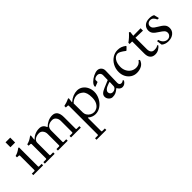

<svg xmlns="http://www.w3.org/2000/svg" viewBox="81 -1537 2742 2742"><g transform="rotate(-45 1452.5 -165.5)"><path d="M166 -513H71V-612H166ZM20 0V-30H75L82 -38V-333L76 -342L35 -345V-372Q67 -381 89.5 -392.5Q112 -404 144 -428L156 -423V-38L163 -30H218V0Z M253 0V-30H310L317 -38V-333L311 -342L270 -345V-372Q307 -382 327 -392Q347 -402 386 -430L396 -425L388 -347H392Q459 -414 550 -414Q584 -414 608 -398Q632 -382 646 -345H657Q687 -377 728 -395.5Q769 -414 813 -414Q916 -414 916 -275V-38L923 -30H980V0H782V-30H839L846 -38V-272Q846 -310 824 -338.5Q802 -367 766 -367Q712 -367 681.5 -342.5Q651 -318 651 -268V-38L658 -30H715V0H517V-30H574L581 -38V-272Q581 -310 559 -338.5Q537 -367 501 -367Q450 -367 418.5 -345Q387 -323 387 -285V-38L394 -30H451V0Z M1016 281V251H1073L1080 243V-345L1074 -353L1032 -355V-385Q1071 -394 1092 -401.5Q1113 -409 1145 -423L1155 -417L1146 -346H1151Q1188 -379 1231 -396.5Q1274 -414 1315 -414Q1364 -414 1401.5 -387Q1439 -360 1459 -316.5Q1479 -273 1479 -225Q1479 -166 1450 -110.5Q1421 -55 1372 -20.5Q1323 14 1266 14Q1238 14 1209 3.5Q1180 -7 1158 -28H1150V243L1157 251H1214V281ZM1399 -192Q1399 -294 1355.5 -331.5Q1312 -369 1263 -369Q1230 -369 1199 -353Q1168 -337 1152 -317L1153 -135Q1153 -104 1169.5 -78Q1186 -52 1213.5 -36.5Q1241 -21 1272 -21Q1298 -21 1327.5 -37Q1357 -53 1378 -91Q1399 -129 1399 -192Z M1531 -72Q1531 -100 1551.5 -121Q1572 -142 1620 -162L1732 -209L1734 -301Q1735 -329 1718.5 -347Q1702 -365 1675 -365Q1657 -365 1639 -358Q1621 -351 1610 -335V-292L1542 -265L1535 -273Q1535 -305 1568 -338Q1601 -371 1646 -392.5Q1691 -414 1723 -414Q1759 -414 1783 -388.5Q1807 -363 1806 -325L1800 -85Q1799 -64 1809.5 -51Q1820 -38 1839 -38Q1851 -38 1859.5 -41.5Q1868 -45 1880 -55L1893 -42Q1861 13 1811 13Q1768 13 1739 -39H1736Q1702 -10 1675.5 2Q1649 14 1611 14Q1580 14 1555.5 -12Q1531 -38 1531 -72ZM1730 -89 1733 -166 1727 -171 1700 -162Q1654 -147 1631.5 -126.5Q1609 -106 1609 -84Q1609 -63 1623.5 -48.5Q1638 -34 1661 -34Q1686 -34 1707.5 -49.5Q1729 -65 1730 -89Z M1923 -180Q1923 -244 1951.5 -297.5Q1980 -351 2028 -382.5Q2076 -414 2134 -414Q2170 -414 2199 -404Q2228 -394 2262 -369V-359L2220 -318H2211Q2177 -345 2148 -361Q2119 -377 2102 -377Q2053 -377 2022.5 -331Q1992 -285 1992 -212Q1992 -166 2012 -127.5Q2032 -89 2067 -67Q2102 -45 2144 -45Q2209 -45 2244 -99L2261 -87Q2245 -34 2201 -9.5Q2157 15 2101 15Q2051 15 2010.5 -10.5Q1970 -36 1946.5 -80.5Q1923 -125 1923 -180Z M2369 -105V-348L2365 -352H2317V-377Q2375 -417 2428 -477L2445 -467L2437 -398L2587 -400V-352L2439 -356V-127Q2439 -86 2456 -63.5Q2473 -41 2505 -41Q2533 -41 2549.5 -45Q2566 -49 2579 -59L2583 -62L2593 -48Q2581 -29 2548 -7.5Q2515 14 2473 14Q2423 14 2396 -16.5Q2369 -47 2369 -105Z M2634 -22 2623 -104H2648Q2660 -58 2687.5 -35.5Q2715 -13 2747 -13Q2776 -13 2796.5 -32.5Q2817 -52 2817 -81Q2817 -107 2799.5 -126.5Q2782 -146 2736 -175Q2684 -207 2662.5 -234.5Q2641 -262 2641 -299Q2641 -349 2676 -381.5Q2711 -414 2776 -414Q2804 -414 2824.5 -408.5Q2845 -403 2856 -395L2875 -318H2846Q2832 -352 2812.5 -369Q2793 -386 2765 -386Q2739 -386 2720 -370Q2701 -354 2701 -327Q2701 -303 2715.5 -285.5Q2730 -268 2770 -245Q2833 -209 2859 -180.5Q2885 -152 2885 -108Q2885 -54 2844 -20Q2803 14 2738 14Q2707 14 2680 4.5Q2653 -5 2634 -22Z"/></g></svg>

Font: EB Squaramond
Style: Regular
Weight: 400
Designer: Jake Brussel Faria
Foundry: Jake Brussel Faria
Version: Version 0.002